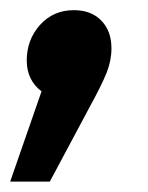

<svg xmlns="http://www.w3.org/2000/svg" viewBox="-55 -178 288 374"><path d="M88.9 -158.2Q122.6 -158.2 142.3 -137.9Q162.1 -117.7 162.1 -84Q162.1 -60.1 152.8 -36.6Q143.6 -13.2 118.2 33.2L42 175.8H-35.2L25.9 0Q-2.9 -22 -2.9 -60.1Q-2.9 -100.6 22.9 -129.4Q48.8 -158.2 88.9 -158.2Z"/></svg>

Font: Fira Sans Compressed
Style: Bold Italic
Weight: 700
Width: 3
Italic angle: -8°
Designer: Carrois Corporate & Edenspiekermann AG
Foundry: Carrois Corporate GbR & Edenspiekermann AG
Version: Version 4.203;PS 004.203;hotconv 1.0.88;makeotf.lib2.5.64775